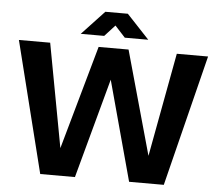

<svg xmlns="http://www.w3.org/2000/svg" viewBox="-58 -939 1142 1003"><g transform="rotate(5 513.0 -437.0)"><path d="M189 0 17 -688H181L282 -144L435 -688H592L744 -144L845 -688H1009L837 0H655L513 -523L371 0ZM454 -874 336 -748H459L513 -807L567 -748H690L572 -874Z"/></g></svg>

Font: Roundo SemiBold
Style: Regular
Weight: 600
Designer: Namrata Goyal (Gurmukhi), Shiva Nallaperumal (Latin)
Foundry: Indian Type Foundry
Version: Version 1.000;PS 1.0;hotconv 1.0.88;makeotf.lib2.5.647800